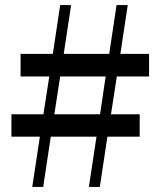

<svg xmlns="http://www.w3.org/2000/svg" viewBox="-20 -736 631 756"><path d="M374 -286H194L217 -435H396ZM567 -435V-524H454L483 -716H439L410 -524H231L260 -716H217L188 -524H61V-435H174L151 -286H25V-198H137L107 0H150L180 -198H360L330 0H373L403 -198H530V-286H417L440 -435Z"/></svg>

Font: Source Han Serif CN SemiBold
Style: Regular
Weight: 600
Designer: Ryoko NISHIZUKA 西塚涼子 (kana & ideographs); Frank Grießhammer (Latin, Greek & Cyrillic); Wenlong ZHANG 张文龙 (bopomofo); San
Foundry: Adobe Systems Incorporated
Version: Version 1.000;PS 1;hotconv 16.6.53;makeotf.lib2.5.65590